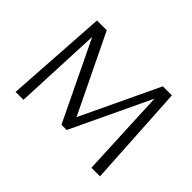

<svg xmlns="http://www.w3.org/2000/svg" viewBox="-127 -913 1169 1169"><g transform="rotate(45 457.5 -329.0)"><path d="M721 -569 478 -56H433L187 -567L162 0H94L137 -658H221L465 -154L704 -658H782L821 0H747Z"/></g></svg>

Font: LXGW Bright TC
Style: Regular
Weight: 400
Designer: Christian Thalmann (Catharsis Fonts)
Foundry: LXGW / Christian Thalmann (Catharsis Fonts) / Fontworks Inc.
Version: Version 5.501